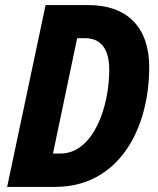

<svg xmlns="http://www.w3.org/2000/svg" viewBox="-20 -734 619 754"><path d="M8 0H197C443 0 566 -223 566 -471C566 -626 480 -714 328 -714H159ZM188 -131 283 -584H314C375 -584 409 -544 409 -459C409 -315 347 -131 217 -131Z"/></svg>

Font: Noto Sans Display SemiCondensed Extra
Style: Italic
Weight: 800
Width: 4
Italic angle: -12°
Designer: Monotype Design Team
Foundry: Monotype Imaging Inc.
Version: Version 1.900